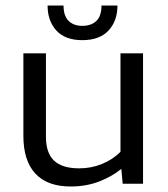

<svg xmlns="http://www.w3.org/2000/svg" viewBox="-20 -668 610 698"><path d="M279 -522Q217 -522 185 -557Q153 -592 153 -648H211Q211 -610 229.5 -592Q248 -574 279 -574Q312 -574 330.5 -592Q349 -610 349 -648H407Q407 -592 374.5 -557Q342 -522 279 -522ZM237 10Q152 10 108.5 -37Q65 -84 65 -174V-474H147V-171Q147 -112 176.5 -84Q206 -56 268 -56Q312 -56 351 -72Q390 -88 418 -116V-474H500V0H426L421 -54Q387 -26 340 -8Q293 10 237 10Z"/></svg>

Font: Kanit Light
Style: Regular
Weight: 300
Designer: Katatrad Team
Foundry: CadsonDemak
Version: Version 2.000; ttfautohint (v1.8.3)